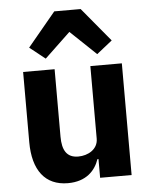

<svg xmlns="http://www.w3.org/2000/svg" viewBox="-56 -841 707 899"><g transform="rotate(-5 298.0 -391.5)"><path d="M233 -795 101 -636 174 -578 295 -693 416 -578 489 -636 357 -795ZM379 0H527V-525H379V-184C379 -134 332 -108 286 -108C232 -108 211 -144 211 -208V-525H63V-195C63 -63 120 12 227 12C313 12 356 -35 374 -88H379Z"/></g></svg>

Font: IBM Plex Thai Looped
Style: Bold
Weight: 700
Designer: Mike Abbink, Paul van der Laan, Pieter van Rosmalen, Ben Mitchell, Mark Frömberg
Foundry: Bold Monday
Version: Version 1.0